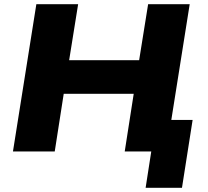

<svg xmlns="http://www.w3.org/2000/svg" viewBox="-20 -725 995 919"><path d="M677 174 704 0H579L603 -151H902L851 174ZM42 0 154 -705H354L311 -437H646L689 -705H888L776 0H577L620 -276H285L242 0Z"/></svg>

Font: Nunito Sans 10pt SemiExpanded Black
Style: Italic
Weight: 900
Width: 6
Italic angle: -9°
Designer: Vernon Adams
Foundry: Vernon Adams
Version: Version 3.101;gftools[0.9.27]